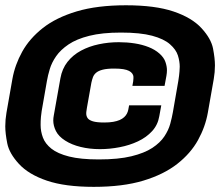

<svg xmlns="http://www.w3.org/2000/svg" viewBox="-40 -698 835 728"><path d="M315.5 10.5Q207 10.5 137.8 -13Q68.5 -36.5 31.8 -76.5Q-5 -116.5 -12.5 -154.5Q-20 -192.5 -20 -219Q-20 -244.5 -15.5 -270.5L7 -398.5Q16.5 -452 44.2 -502Q72 -552 122.5 -591.8Q173 -631.5 250.8 -654.8Q328.5 -678 437.5 -678Q548 -678 617.8 -654.5Q687.5 -631 724 -591.2Q760.5 -551.5 767.8 -513.8Q775 -476 775 -450Q775 -424.5 770.5 -398.5L748 -270.5Q738.5 -217 710.8 -166.8Q683 -116.5 632 -76.5Q581 -36.5 503.2 -13Q425.5 10.5 315.5 10.5ZM334.5 -93.5Q409 -93.5 458.2 -105.5Q507.5 -117.5 537.5 -137.2Q567.5 -157 583.2 -180.8Q599 -204.5 605.5 -228.5Q612 -252.5 615.5 -272.5L636 -390.5Q639.5 -412 640.5 -426.5Q641.5 -441 641.5 -445Q641.5 -465.5 634.5 -487.8Q627.5 -510 604.5 -530.2Q581.5 -550.5 536.8 -562.5Q492 -574.5 418.5 -574.5Q347 -574.5 298.5 -562.2Q250 -550 219.8 -529.5Q189.5 -509 172.8 -484.8Q156 -460.5 148.8 -436.2Q141.5 -412 138 -391.5L118 -277Q114.5 -252.5 114.2 -239Q114 -225.5 114 -224Q114 -199.5 122.8 -176.2Q131.5 -153 155 -134.2Q178.5 -115.5 222 -104.5Q265.5 -93.5 334.5 -93.5ZM339 -132.5Q300 -132.5 266 -140.8Q232 -149 207 -165Q182 -181 172 -201.2Q162 -221.5 162 -241Q162 -250.5 164 -260.5L189 -401Q195.5 -437.5 216 -463.5Q236.5 -489.5 267.2 -506Q298 -522.5 334.8 -530.2Q371.5 -538 410.5 -538Q441.5 -538 470.5 -533.5Q499.5 -529 523.5 -519.5Q547.5 -510 564.5 -495Q581.5 -480 587.2 -463.2Q593 -446.5 593 -432Q593 -421.5 591 -410.5L584 -372.5H462L465 -389.5Q466 -396.5 466 -402Q466 -404 465.8 -408.5Q465.5 -413 461.5 -419Q457.5 -425 449.2 -429.2Q441 -433.5 427.2 -435.8Q413.5 -438 393 -438Q366 -438 349.5 -433.8Q333 -429.5 324.5 -422.2Q316 -415 312.5 -405.5Q309 -396 306.5 -384.5L289.5 -289Q287.5 -278 287.2 -273Q287 -268 287 -267.5Q287 -258 292.2 -250.2Q297.5 -242.5 312.2 -238Q327 -233.5 355 -233.5Q374.5 -233.5 389 -236Q403.5 -238.5 413.8 -243Q424 -247.5 430.8 -253.8Q437.5 -260 441.2 -267.2Q445 -274.5 446.5 -282.5L449.5 -298.5H571.5L564 -257.5Q558.5 -224.5 536.8 -200.8Q515 -177 483 -162Q451 -147 413.5 -139.8Q376 -132.5 339 -132.5Z"/></svg>

Font: Rudi
Style: Regular
Weight: 400
Italic angle: -10°
Designer: Tyler Finck
Foundry: Etcetera Type Company
Version: Version 1.111; ttfautohint (v1.8.4)